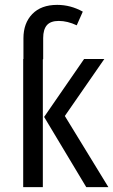

<svg xmlns="http://www.w3.org/2000/svg" viewBox="-20 -768 465 788"><path d="M221.2 -682.1Q187.5 -682.1 172.4 -664.6Q157.2 -647 157.2 -611.8V-524.9H155.8V0H75.2V-525.9H76.2V-610.8Q76.2 -672.9 112.5 -710.4Q148.9 -748 214.8 -748Q270 -748 319.8 -720.2L294.9 -664.1Q256.8 -682.1 221.2 -682.1ZM246.1 -292 424.8 0H334L161.1 -288.1L325.2 -525.9H408.2Z"/></svg>

Font: Fira Sans Compressed Book
Style: Regular
Weight: 350
Width: 1
Designer: Carrois Corporate & Edenspiekermann AG
Foundry: Carrois Corporate GbR & Edenspiekermann AG
Version: Version 4.203;PS 004.203;hotconv 1.0.88;makeotf.lib2.5.64775